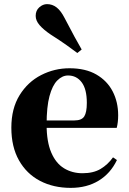

<svg xmlns="http://www.w3.org/2000/svg" viewBox="-20 -894 626 931"><path d="M323 17Q239 17 174 -17Q109 -51 72 -116.5Q35 -182 35 -275Q35 -368 75 -432.5Q115 -497 179.5 -530Q244 -563 317 -563Q395 -563 447.5 -532.5Q500 -502 526.5 -450.5Q553 -399 553 -335Q553 -301 546 -274H104V-310H341Q376 -310 388.5 -329.5Q401 -349 401 -395Q401 -462 376 -495Q351 -528 310 -528Q282 -528 258 -504Q234 -480 220 -428Q206 -376 206 -290Q206 -207 228.5 -154.5Q251 -102 290.5 -78Q330 -54 380 -54Q433 -54 468 -75Q503 -96 528 -131L547 -118Q516 -53 458.5 -18Q401 17 323 17ZM376 -654 355 -637Q331 -655 303 -675Q275 -695 225 -727Q191 -750 172 -772Q153 -794 153 -817Q153 -843 170.5 -858.5Q188 -874 208 -874Q234 -874 254.5 -858Q275 -842 293 -807Q323 -749 341.5 -715.5Q360 -682 376 -654Z"/></svg>

Font: Noto Serif JP ExtraLight Black
Style: Regular
Weight: 900
Version: Version 2.003-H1;hotconv 1.1.1;makeotfexe 2.6.0